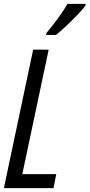

<svg xmlns="http://www.w3.org/2000/svg" viewBox="-20 -970 462 990"><path d="M0 0 151 -714H231L95 -72H270L256 0ZM218 -790H269Q289 -806 319.5 -834.5Q350 -863 378.5 -892.5Q407 -922 421 -942L422 -950H328Q309 -917 281 -878.5Q253 -840 219 -799Z"/></svg>

Font: Noto Sans UI Condensed
Style: Italic
Weight: 400
Width: 3
Italic angle: -12°
Designer: Monotype Design Team
Foundry: Monotype Imaging Inc.
Version: Version 1.901